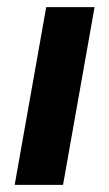

<svg xmlns="http://www.w3.org/2000/svg" viewBox="-20 -516 305 536"><path d="M21 0 109 -496H244L156 0Z"/></svg>

Font: DM Sans 24pt
Style: Bold Italic
Weight: 700
Italic angle: -10°
Designer: Colophon Foundry, Jonny Pinhorn
Foundry: Colophon Foundry
Version: Version 4.004;gftools[0.9.30]